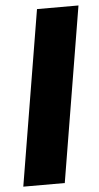

<svg xmlns="http://www.w3.org/2000/svg" viewBox="-53 -762 410 795"><g transform="rotate(-5 152.0 -364.0)"><path d="M304.2 -727.5 183.6 0H11.2L131.8 -727.5Z"/></g></svg>

Font: Inter ExtraBold
Style: Italic
Weight: 800
Italic angle: -9.3988°
Designer: Rasmus Andersson
Foundry: rsms
Version: Version 4.001;git-66647c0bb